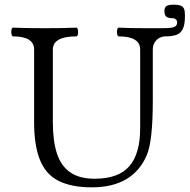

<svg xmlns="http://www.w3.org/2000/svg" viewBox="-20 -783 806 816"><path d="M27.8 -647.5Q27.8 -654.8 29.8 -660.2Q31.7 -665.5 34.7 -665.5Q90.8 -663.1 169.9 -663.1Q249 -663.1 305.2 -665.5Q308.1 -665.5 310.1 -659.7Q312 -653.8 312 -646.5Q312 -639.2 310.1 -633.8Q308.1 -628.4 305.2 -628.4Q204.6 -628.4 204.6 -572.3V-264.2Q204.6 -183.1 222.2 -130.1Q239.7 -77.1 278.8 -50.3Q317.9 -23.4 382.3 -23.4Q483.4 -23.4 529.5 -76.4Q575.7 -129.4 575.7 -237.8V-572.3Q575.7 -628.4 483.9 -628.4Q481 -628.4 479 -634.3Q477.1 -640.1 477.1 -647.5Q477.1 -654.8 479 -660.2Q481 -665.5 483.9 -665.5Q533.2 -663.1 603 -663.1H661.1Q689 -663.1 703.6 -664.6Q718.3 -666 725.6 -671.4Q732.9 -676.8 732.9 -688Q732.9 -695.8 727.1 -700.7Q721.2 -705.6 713.4 -705.6Q693.4 -705.6 686 -712.9Q678.7 -720.2 678.7 -735.8Q678.7 -752.9 688.7 -758.1Q698.7 -763.2 718.3 -763.2Q738.3 -763.2 748.5 -758.8Q758.8 -754.4 762.5 -744.6Q766.1 -734.9 766.1 -716.3Q766.1 -680.2 757.6 -661.4Q749 -642.6 731.2 -635.5Q713.4 -628.4 683.1 -628.4Q670.4 -628.4 658 -622.1Q645.5 -615.7 637.5 -602.8Q629.4 -589.8 629.4 -572.3V-356Q629.4 -183.6 604 -124Q545.4 13.2 370.1 13.2Q283.2 13.2 227.5 -15.1Q171.9 -43.5 147.5 -109.4Q125 -169.4 125 -263.2V-572.3Q125 -628.4 34.7 -628.4Q31.7 -628.4 29.8 -634.3Q27.8 -640.1 27.8 -647.5Z"/></svg>

Font: JuniusX
Style: Regular
Weight: 400
Designer: Peter S. Baker
Foundry: Briery Creek Software
Version: Version 1.004